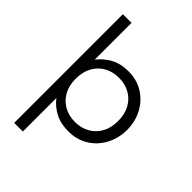

<svg xmlns="http://www.w3.org/2000/svg" viewBox="-264 -836 1162 1162"><g transform="rotate(45 317.0 -255.0)"><path d="M82 210V-720H156V-405Q187.5 -446.5 235.5 -473.2Q283.5 -500 350.5 -500Q423.5 -500 478.8 -465Q534 -430 564.8 -371.5Q595.5 -313 595.5 -242.5Q595.5 -189.5 577.8 -142.8Q560 -96 527.5 -60.5Q495 -25 450 -5Q405 15 350.5 15Q283.5 15 235.5 -10.2Q187.5 -35.5 156 -77V210ZM337.5 -53.5Q390.5 -53.5 431.5 -76.8Q472.5 -100 495.8 -142.2Q519 -184.5 519 -242.5Q519 -300.5 495.8 -343Q472.5 -385.5 431.5 -408.5Q390.5 -431.5 337.5 -431.5Q284.5 -431.5 243.5 -408.5Q202.5 -385.5 179.2 -343Q156 -300.5 156 -242.5Q156 -184.5 179.2 -142.2Q202.5 -100 243.5 -76.8Q284.5 -53.5 337.5 -53.5Z"/></g></svg>

Font: Geologica Roman ExtraLight
Style: Regular
Weight: 250
Designer: Sindre Bremnes, Frode Helland
Foundry: Monokrom Skriftforlag AS
Version: Version 1.010;gftools[0.9.28]